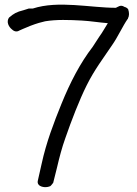

<svg xmlns="http://www.w3.org/2000/svg" viewBox="-20 -705 579 812"><path d="M20 -632V-631L19 -632C4 -612 19 -590 29 -582C36 -575 48 -567 62 -576C65 -578 83 -585 109 -596C135 -606 157 -612 171 -615C219 -623 272 -621 327 -618C363 -616 397 -610 436 -607C424 -588 412 -566 400 -550C391 -536 382 -523 372 -507C319 -438 277 -357 240 -266C208 -187 176 -104 156 -12L140 59C139 64 138 71 145 78C157 88 178 89 193 82C196 80 205 68 205 68L221 4C231 -39 242 -81 256 -120C282 -195 315 -281 347 -345C380 -411 415 -456 454 -514C478 -548 499 -595 520 -625H521V-627C527 -638 527 -651 522 -666C519 -670 514 -674 506 -676C490 -687 478 -675 470 -672C362 -672 227 -704 119 -669H102L80 -662C50 -655 36 -646 20 -632Z"/></svg>

Font: Stray Cat
Style: ExBd
Weight: 800
Version: Version 1.0